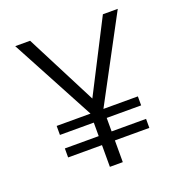

<svg xmlns="http://www.w3.org/2000/svg" viewBox="-127 -811 877 922"><g transform="rotate(-20 312.0 -350.0)"><path d="M345 -272H521V-226H345V-157H521V-111H345V0H279V-111H106V-157H279V-226H106V-272H279L50 -700H126L312 -337L498 -700H574Z"/></g></svg>

Font: Niramit Light
Style: Regular
Weight: 300
Designer: Katatrad Aksorn Co.,Ltd.
Foundry: Cadson Demak Co.,Ltd.
Version: Version 1.000; ttfautohint (v1.6)